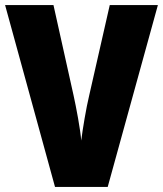

<svg xmlns="http://www.w3.org/2000/svg" viewBox="-20 -734 640 754"><path d="M600 -714H411L330 -358C319 -313 304 -224 299 -182C296 -224 279 -314 269 -359L190 -714H0L196 0H403Z"/></svg>

Font: Noto Sans Hebrew Condensed Black
Style: Regular
Weight: 900
Width: 3
Designer: Monotype Design Team
Foundry: Monotype Imaging Inc.
Version: Version 2.004